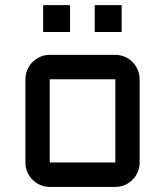

<svg xmlns="http://www.w3.org/2000/svg" viewBox="-20 -736 650 756"><path d="M529.8 -96.2Q529.8 -76.2 522.2 -58.6Q514.6 -41 501.7 -28.1Q488.8 -15.1 471.4 -7.6Q454.1 0 434.1 0H175.8Q156.2 0 138.7 -7.6Q121.1 -15.1 108.2 -28.1Q95.2 -41 87.6 -58.6Q80.1 -76.2 80.1 -96.2V-423.8Q80.1 -443.8 87.6 -461.4Q95.2 -479 108.2 -491.9Q121.1 -504.9 138.7 -512.5Q156.2 -520 175.8 -520H434.1Q454.1 -520 471.4 -512.5Q488.8 -504.9 501.7 -491.9Q514.6 -479 522.2 -461.4Q529.8 -443.8 529.8 -423.8ZM175.8 -423.8V-96.2H434.1V-423.8ZM353 -715.8H459V-609.9H353ZM149.9 -715.8H255.9V-609.9H149.9Z"/></svg>

Font: Aldrich
Style: Regular
Weight: 400
Designer: Matthew Desmond
Foundry: Matthew Desmond
Version: Version 1.002 2011